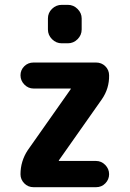

<svg xmlns="http://www.w3.org/2000/svg" viewBox="-20 -780 540 800"><path d="M237.3 -759.8H262.7Q286.1 -759.8 303.2 -742.7Q320.3 -725.6 320.3 -703.1V-657.2Q320.3 -633.8 303.2 -616.7Q286.1 -599.6 262.7 -599.6H237.3Q213.9 -599.6 196.8 -616.7Q179.7 -633.8 179.7 -657.2V-703.1Q179.7 -726.6 196.8 -743.2Q213.9 -759.8 237.3 -759.8ZM404.3 -366.2 225.6 -112.3V-111.3L224.6 -110.4Q224.6 -109.4 225.6 -109.4H379.9Q402.3 -109.4 418.5 -92.8Q434.6 -76.2 434.6 -54.2Q434.6 -32.2 418.9 -16.1Q403.3 0 379.9 0H120.1Q96.7 0 81.1 -16.1Q65.4 -32.2 65.4 -53.7Q65.4 -108.4 95.7 -154.3L274.4 -408.2V-409.2L275.4 -410.2Q275.4 -411.1 274.4 -411.1H120.1Q97.7 -411.1 81.5 -427.7Q65.4 -444.3 65.4 -466.3Q65.4 -488.3 81.1 -503.9Q96.7 -519.5 120.1 -519.5H379.9Q403.3 -519.5 418.9 -503.9Q434.6 -488.3 434.6 -465.8Q435.5 -411.1 404.3 -366.2Z"/></svg>

Font: Rounded Mgen+ 2m bold
Style: Bold
Weight: 700
Designer: [Source Han Sans]
Ryoko NISHIZUKA  (kana & ideographs); Paul D. Hunt (Latin, Greek & Cyrillic); Wenlong ZHANG  (bopomofo
Version: Version 1.059.20150602